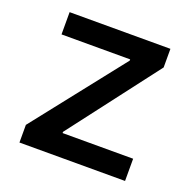

<svg xmlns="http://www.w3.org/2000/svg" viewBox="-100 -629 725 729"><g transform="rotate(20 262.0 -265.0)"><path d="M51.8 -71.3 338.9 -435.5V-440.4H61.5V-530.3H468.8V-455.1L193.4 -94.7V-89.8H478.5V0H51.8Z"/></g></svg>

Font: Pretendard Medium
Style: Regular
Weight: 500
Designer: Base glyphs from Inter by Rasmus Andersson; Hangeul glyphs from Noto Sans CJK(Source Han Sans) by Jang Soo-young and Kan
Foundry: Kil Hyung-jin
Version: Version 1.309